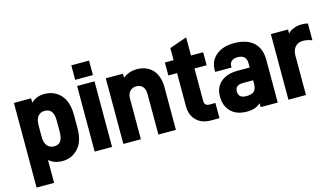

<svg xmlns="http://www.w3.org/2000/svg" viewBox="-94 -1030 2660 1525"><g transform="rotate(-15 1235.5 -267.0)"><path d="M185.1 -529.8V-493.2Q229.5 -536.1 293.9 -536.1Q376.5 -536.1 428.2 -480Q480 -423.8 480 -312V-209Q480 -95.7 428.2 -41Q377 16.1 297.9 16.1Q231.9 16.1 188 -22V166H43.9V-529.8ZM335.9 -307.1Q335.9 -360.8 315.9 -383.8Q296.9 -405.8 263.2 -405.8Q227.5 -405.8 208 -381.8Q187 -356.4 187 -307.1V-212.9Q187 -163.6 208 -138.2Q229.5 -113.8 266.1 -113.8Q335.9 -113.8 335.9 -212.9Z M707.5 -700.2V-581.1H561.5V-700.2ZM706.5 -529.8V9.8H563.5V-529.8Z M940.4 -529.8V-497.1Q962.9 -513.7 982.4 -522Q1019.5 -536.1 1053.2 -536.1Q1136.7 -536.1 1185.5 -482.9Q1231.4 -429.2 1231.4 -338.9V9.8H1087.4V-324.2Q1087.4 -362.8 1068.4 -384.8Q1048.8 -405.8 1016.6 -405.8Q983.9 -405.8 964.4 -384.8Q943.4 -363.8 943.4 -324.2V9.8H799.3V-529.8Z M1500 -158.2Q1500 -115.2 1541 -115.2H1589.8V9.8H1521Q1444.8 9.8 1401.9 -33.2Q1356.9 -76.7 1356.9 -149.9V-422.9H1285.2V-529.8H1356.9V-628.9L1500 -679.2V-529.8H1600.1V-422.9H1500Z M2012.7 -486.8Q2068.8 -436.5 2068.8 -341.8V9.8H1928.7V-22Q1910.2 -6.3 1889.6 2.9Q1859.9 16.1 1815.9 16.1Q1731 16.1 1685.1 -29.8Q1637.7 -75.7 1637.7 -155.8Q1637.7 -230.5 1688 -273.9Q1738.8 -316.9 1825.7 -316.9H1925.8V-348.1Q1925.8 -385.7 1908 -403.3Q1890.1 -420.9 1853 -420.9Q1822.8 -420.9 1803.7 -405.8Q1786.6 -391.1 1786.6 -367.2V-354H1651.9V-368.2Q1651.9 -446.3 1708 -491.2Q1762.7 -536.1 1854 -536.1Q1956.1 -536.1 2012.7 -486.8ZM1925.8 -185.1V-211.9H1845.7Q1810.5 -211.9 1794.2 -199.2Q1777.8 -186.5 1777.8 -159.2Q1777.8 -130.9 1793.9 -117.4Q1810.1 -104 1843.8 -104Q1887.7 -104 1906.7 -123Q1925.8 -142.1 1925.8 -185.1Z M2410.6 -541Q2439 -541 2462.9 -535.2V-397Q2421.4 -412.1 2390.6 -412.1Q2349.1 -412.1 2325.7 -387.2Q2300.8 -362.3 2300.8 -312V9.8H2156.7V-529.8H2297.9V-496.1Q2310.5 -512.2 2335 -523.9Q2370.1 -541 2410.6 -541Z"/></g></svg>

Font: D-DIN-PRO Heavy
Style: Bold
Weight: 900
Designer: Charles Nix
Foundry: CyberFei
Version: Version 1.000;hotconv 1.0.109;makeotfexe 2.5.65596